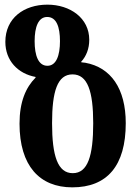

<svg xmlns="http://www.w3.org/2000/svg" viewBox="-20 -793 601 826"><path d="M291 13C441 13 521 -80 521 -263C521 -412 457 -503 347 -523C342 -524 334 -524 330 -525L329 -527C351 -551 364 -583 364 -622C364 -715 282 -773 184 -773C83 -773 3 -715 3 -613C3 -532 57 -476 133 -462V-459C91 -417 64 -355 64 -261C64 -80 150 13 291 13ZM184 -510C145 -510 129 -554 129 -616C129 -677 145 -720 183 -720C223 -720 238 -677 238 -616C238 -554 222 -510 184 -510ZM293 -48C228 -48 204 -123 204 -263C204 -400 227 -473 292 -473C357 -473 381 -400 381 -263C381 -123 358 -48 293 -48Z"/></svg>

Font: Noto Serif Georgian Condensed Bold
Style: Regular
Weight: 700
Width: 3
Designer: Monotype Design Team, Akaki Razmadze
Foundry: Google LLC
Version: Version 2.003